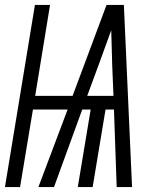

<svg xmlns="http://www.w3.org/2000/svg" viewBox="-29 -755 643 775"><path d="M-9 0 112 -735H173L113 -368H264L401 -735H471L504 0H442L431 -313H397L345 0H285L337 -313H303L189 0H126L244 -313H104L52 0ZM323 -368H429L424 -490Q423 -526 422 -561.5Q421 -597 420 -633Q407 -597 394 -561.5Q381 -526 368 -490Z"/></svg>

Font: Iosevka QP Light
Style: Italic
Weight: 300
Italic angle: -9°
Designer: Belleve Invis
Foundry: Belleve Invis
Version: Version 20.0.0; ttfautohint (v1.8.4)